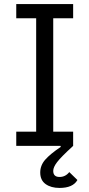

<svg xmlns="http://www.w3.org/2000/svg" viewBox="-20 -718 440 945"><path d="M60 0V-70H158V-628H60V-698H340V-628H242V-70H340V0Q280 55 261 80Q242 105 242 123Q242 153 273 153Q302 153 321 129L361 168Q339 207 273 207Q231 207 204.5 188Q178 169 178 131Q178 96 202.5 68Q227 40 279 5L278 0Z"/></svg>

Font: Aneliza
Style: Regular
Weight: 400
Designer: Mike Abbink, Paul van der Laan, Pieter van Rosmalen
Foundry: Bold Monday
Version: Version 3.0